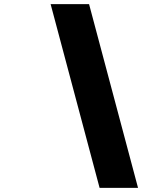

<svg xmlns="http://www.w3.org/2000/svg" viewBox="-20 -895 731 930"><path d="M462.4 15H648.6L411.4 -875H225.2Z"/></svg>

Font: Hussar Nova
Style: 96
Weight: 700
Foundry: Cannot Into Space Fonts
Version: Version 0.99